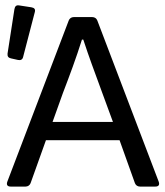

<svg xmlns="http://www.w3.org/2000/svg" viewBox="-20 -688 607 708"><path d="M95.7 -661.1 50.8 -668C40 -669.9 35.2 -665 33.2 -654.3L7.8 -490.2C6.8 -480.5 10.7 -474.6 20.5 -472.7L46.9 -466.8C56.6 -464.8 63.5 -468.8 65.4 -478.5L108.4 -643.6C111.3 -654.3 106.4 -659.2 95.7 -661.1ZM496.1 0H552.7C564.5 0 569.3 -5.9 565.4 -17.6L338.9 -612.3C335.9 -620.1 329.1 -625 320.3 -625H252C243.2 -625 236.3 -620.1 233.4 -612.3L6.8 -17.6C2.9 -5.9 7.8 0 19.5 0H74.2C83 0 89.8 -4.9 92.8 -12.7L149.4 -170.9H420.9L477.5 -12.7C480.5 -4.9 487.3 0 496.1 0ZM173.8 -238.3 211.9 -344.7C237.3 -411.1 260.7 -473.6 282.2 -542H287.1C309.6 -473.6 324.2 -435.5 357.4 -344.7L396.5 -238.3Z"/></svg>

Font: Ed Sans Neue
Style: Regular
Weight: 400
Designer: Stephen Hutchings
Version: Version 1.004;PS 001.004;hotconv 1.0.88;makeotf.lib2.5.64775